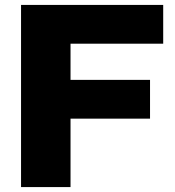

<svg xmlns="http://www.w3.org/2000/svg" viewBox="-20 -760 712 780"><path d="M65.5 0V-740H643V-582.5H266.5V0ZM184 -278V-435.5H589.5V-278Z"/></svg>

Font: Encode Sans SemiExpanded ExtraBold
Style: Regular
Weight: 800
Width: 6
Designer: Multiple Designers
Foundry: Impallari Type
Version: Version 3.002